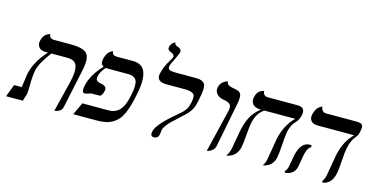

<svg xmlns="http://www.w3.org/2000/svg" viewBox="-76 -1115 2914 1497"><g transform="rotate(15 1381.5 -366.5)"><path d="M412.6 12.2 473.6 -233.9Q488.8 -299.8 486.6 -339.6Q484.4 -379.4 464.4 -396.2Q444.3 -413.1 399.9 -413.1H274.9Q200.2 -314.5 187.5 -255.9Q177.7 -209.5 177.2 -142.1Q176.8 -74.7 173.3 -58.1L154.8 0H20L58.1 -100.1H119.1L125 -141.1L131.8 -187.5Q134.3 -207.5 135.3 -211.9Q144.5 -253.4 163.1 -292Q182.6 -331.5 200.2 -355.5Q217.8 -379.4 246.6 -413.1H224.6Q189.9 -413.1 173.3 -434.3Q156.7 -455.6 163.6 -486.8Q167.5 -504.4 175.3 -518.1Q183.1 -531.7 191.9 -538.8Q200.7 -545.9 208.7 -550.3Q216.8 -554.7 222.2 -555.7L227.5 -557.1Q229 -521 268.6 -521H394.5Q432.1 -521 458.3 -517.8Q484.4 -514.6 504.2 -506.8Q523.9 -499 534.4 -486.6Q544.9 -474.1 549.6 -453.6Q554.2 -433.1 551.8 -407.2Q549.8 -381.3 542 -344.2L476.1 -33.2Q473.6 -21.5 466.1 -12.5Q458.5 -3.4 449.7 1Q440.9 5.4 432.6 8.3Q423.8 11.2 418 11.7Z M957.5 -248Q964.4 -280.8 967.3 -301.8Q970.2 -323.7 969.5 -346.4Q968.8 -369.1 961.4 -382.6Q954.1 -396 938 -404.5Q921.9 -413.1 896.5 -413.1H730.5Q723.1 -413.1 713.4 -414.1Q675.8 -369.6 668.9 -335.9Q664.1 -312.5 673.1 -301.8Q682.1 -291 715.3 -285.2Q759.8 -276.4 752.4 -240.2Q742.7 -192.9 719.7 -192.9H663.6Q652.8 -192.9 634.5 -186Q616.2 -179.2 606.4 -179.2Q578.1 -179.2 590.3 -237.8Q609.4 -328.6 694.8 -418.9V-419.4Q666 -432.6 674.8 -475.1Q679.2 -495.1 686.8 -510.5Q694.3 -525.9 702.4 -533.9Q710.4 -542 718 -547.1Q725.6 -552.2 730.5 -553.7L734.9 -555.2Q734.9 -521 775.4 -521H907.2Q983.4 -521 1005.4 -456.3Q1027.3 -391.6 999 -265.1Q988.8 -216.8 978.8 -182.4Q968.8 -147.9 954.6 -116.2Q940.4 -84.5 922.6 -64.2Q904.8 -43.9 880.1 -28.8Q855.5 -13.7 823.7 -6.8Q792 0 750.5 0H561.5L608.9 -100.1H818.8Q876 -100.1 909.2 -136.7Q941.9 -173.3 957.5 -248Z M1189 -558.1Q1184.1 -535.2 1198.7 -527.6Q1213.4 -520 1245.6 -520H1416Q1442.4 -520 1458.5 -513.4Q1474.6 -506.8 1482.9 -495.8Q1491.2 -484.9 1491.9 -463.4Q1492.7 -441.9 1489.7 -419.9Q1486.8 -397.9 1479 -360.8Q1471.7 -325.7 1465.8 -307.6Q1460 -289.1 1445.6 -268.1Q1431.2 -247.1 1415 -231.4L1361.8 -182.1L1311.5 -134.8Q1295.9 -119.6 1279.8 -98.4Q1263.7 -77.1 1260.3 -61Q1258.3 -52.7 1257.8 -41.3Q1257.3 -29.8 1256.3 -24.9Q1249 11.2 1215.8 11.2Q1183.1 11.2 1191.9 -29.8Q1204.6 -89.4 1338.9 -201.2Q1365.2 -223.1 1377 -234.4Q1389.2 -245.6 1400.9 -261Q1412.6 -276.4 1418.5 -292Q1424.3 -307.6 1429.7 -332Q1434.1 -356.9 1432.9 -374.8Q1431.6 -392.6 1412.4 -402.8Q1393.1 -413.1 1354 -413.1H1201.2Q1162.6 -413.1 1143.8 -429.7Q1125 -446.3 1132.3 -479Q1144 -534.7 1181.2 -597.2Q1196.3 -617.2 1199.7 -632.8Q1201.7 -641.1 1197 -647.7Q1192.4 -654.3 1187.5 -657Q1182.6 -659.7 1174.3 -663.1Q1142.1 -674.3 1147.5 -698.2Q1150.4 -710.9 1155.5 -720.2Q1160.6 -729.5 1166 -734.1Q1171.4 -738.8 1176.5 -741.5Q1181.6 -744.1 1184.6 -745.1L1188 -746.1Q1186.5 -734.4 1194.6 -728Q1202.6 -721.7 1211.9 -719.2Q1248.5 -709 1242.2 -678.2Q1241.7 -675.8 1226.3 -642.1Q1210.9 -608.4 1207.5 -602.1Q1192.4 -573.7 1189 -558.1Z M1641.6 5.9 1724.1 -335.9Q1732.9 -376.5 1718.5 -391.6Q1704.1 -406.7 1662.6 -413.1Q1627 -418.9 1608.2 -441.4Q1589.4 -463.9 1595.7 -494.1Q1599.1 -509.8 1606.9 -522.2Q1614.7 -534.7 1623.8 -541.3Q1632.8 -547.9 1641.1 -552.2Q1649.4 -556.6 1655.3 -557.6L1660.6 -559.1Q1660.2 -548.8 1665 -541.3Q1669.9 -533.7 1680.2 -529.3Q1690.4 -524.9 1696.8 -523.2Q1703.1 -521.5 1714.4 -519Q1728.5 -516.6 1735.8 -515.1Q1743.2 -513.7 1753.4 -510Q1763.7 -506.3 1768.1 -501.7Q1772.5 -497.1 1777.3 -488.8Q1782.2 -480.5 1782.7 -469.5Q1783.2 -458.5 1782 -442.6Q1780.8 -426.8 1776.4 -405.8L1706.5 -50.8Q1701.7 -28.3 1685.5 -14.2Q1669.4 0 1655.3 2.9Z M2208 -298.8Q2202.1 -270.5 2197.3 -193.4Q2192.4 -116.2 2185.5 -85Q2180.7 -61 2168.9 -43.5Q2157.2 -25.9 2144.3 -17.6Q2131.3 -9.3 2119.4 -4.4Q2107.4 0.5 2099.1 1L2091.3 2Q2107.9 -17.1 2114.7 -48.8Q2119.1 -69.8 2129.4 -136Q2139.6 -202.1 2144 -223.1Q2168.9 -340.8 2243.2 -413.1H1994.1Q1938 -377 1919.9 -293.9Q1913.6 -262.7 1908.2 -193.4Q1902.8 -124 1896.5 -92.8Q1891.1 -66.9 1878.7 -47.6Q1866.2 -28.3 1852.8 -19.3Q1839.4 -10.3 1826.7 -4.9Q1814 0.5 1805.7 1L1797.4 2Q1817.4 -21 1827.1 -67.9Q1829.6 -79.6 1837.9 -131.1Q1846.2 -182.6 1853 -214.8Q1867.2 -281.2 1891.6 -327.4Q1916 -373.5 1965.3 -413.1Q1919.9 -413.1 1900.4 -435.5Q1880.9 -458 1888.7 -494.1Q1892.6 -512.2 1900.6 -525.6Q1908.7 -539.1 1917.5 -545.4Q1926.3 -551.8 1934.6 -555.4Q1942.9 -559.1 1948.2 -559.6L1953.6 -560.1Q1953.6 -542 1963.6 -531Q1973.6 -520 1993.2 -520H2232.9Q2300.3 -520 2286.1 -454.1Q2281.7 -433.1 2273.9 -418.5Q2266.1 -403.8 2257.3 -394L2239.7 -374Q2231 -363.3 2222.4 -344.5Q2213.9 -325.7 2208 -298.8Z M2379.9 -159.2Q2377.9 -149.4 2371.1 -108.4Q2364.3 -67.4 2362.3 -58.1Q2356 -27.8 2333.3 -8.3Q2310.5 11.2 2274.4 13.2L2269.5 2Q2286.1 -12.7 2292 -41Q2293.9 -50.8 2300.8 -89.8Q2307.6 -128.9 2309.6 -138.2Q2321.3 -190.9 2345.2 -219.2Q2370.1 -248 2405.8 -248Q2416 -248 2421.9 -244.1L2418.9 -231Q2392.1 -216.3 2379.9 -159.2ZM2689.9 -295.9Q2683.1 -262.7 2678.7 -190.4Q2674.3 -118.2 2667 -85Q2648.9 2 2577.6 12.2L2571.8 2Q2587.4 -17.6 2594.2 -48.8Q2598.6 -69.8 2609.4 -136Q2620.1 -202.1 2624.5 -223.1Q2649.4 -340.8 2720.7 -408.2H2425.8Q2389.2 -408.2 2372.1 -427.7Q2355 -447.8 2361.8 -479Q2366.2 -500.5 2374.5 -515.6Q2382.3 -531.7 2390.6 -539.8Q2398.9 -547.9 2406.5 -552.7Q2414.1 -557.6 2418.9 -558.6L2423.8 -560.1Q2423.8 -542 2434.8 -529.1Q2445.8 -516.1 2463.9 -516.1H2710Q2747.6 -516.1 2757.3 -502.4Q2767.1 -488.8 2760.3 -458L2755.4 -434.1Q2752.4 -421.4 2744.4 -409.4Q2736.3 -397.5 2727.5 -387.7Q2718.8 -377.9 2708 -354Q2697.3 -330.1 2689.9 -295.9Z"/></g></svg>

Font: Linux Biolinum G
Style: Italic
Weight: 400
Italic angle: -12°
Designer: Philipp H. Poll
Foundry: Philipp H. Poll
Version: Version 0.5.1